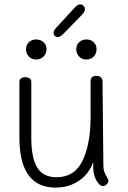

<svg xmlns="http://www.w3.org/2000/svg" viewBox="-20 -852 580 871"><path d="M472 -32Q472 -24 464 -16Q456 -8 448 -8Q431 -8 417.5 -33Q404 -58 403 -86V-117Q383 -62 337.5 -31.5Q292 -1 232 -1Q68 -1 68 -229V-481Q68 -491 75.5 -496.5Q83 -502 94 -502Q106 -502 114 -496.5Q122 -491 122 -481V-227Q122 -135 149 -91.5Q176 -48 236 -48Q319 -48 355 -124Q391 -200 391 -322V-483Q391 -508 417 -508Q430 -508 437.5 -501.5Q445 -495 445 -483L449 -103Q449 -83 454 -70.5Q459 -58 465.5 -47Q472 -36 472 -32ZM98 -629Q98 -648 111 -660.5Q124 -673 144 -673Q164 -673 177.5 -660.5Q191 -648 191 -629Q191 -609 177.5 -595.5Q164 -582 144 -582Q124 -582 111 -595.5Q98 -609 98 -629ZM326 -629Q326 -648 339 -660.5Q352 -673 372 -673Q392 -673 405 -660.5Q418 -648 418 -629Q418 -609 405 -595.5Q392 -582 372 -582Q352 -582 339 -595.5Q326 -609 326 -629ZM223 -703Q223 -714 235 -726L313 -811Q323 -823 330 -827.5Q337 -832 344 -832Q353 -832 359 -825.5Q365 -819 365 -809Q365 -798 350 -783L266 -697Q253 -684 242 -684Q234 -684 228.5 -689.5Q223 -695 223 -703Z"/></svg>

Font: Mali Light
Style: Regular
Weight: 300
Designer: Kitiyaporn Chalermlarp | Katatrad Aksorn Co.,Ltd.
Foundry: Cadson Demak Co.,Ltd.
Version: Version 1.000; ttfautohint (v1.6)